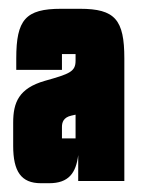

<svg xmlns="http://www.w3.org/2000/svg" viewBox="-20 -725 320 437"><path d="M121 -602H152V-587C152 -562 139 -557 82 -541C23 -524 10 -492 10 -446V-393C10 -335 28 -308 73 -308H92C136 -308 153 -331 158 -372V-313H263V-592C263 -680 242 -705 162 -705H119C38 -705 17 -680 17 -592V-566H121ZM152 -410H121V-436C121 -446 124 -458 143 -462L152 -464Z"/></svg>

Font: Queering Heavy
Style: Bold
Weight: 900
Designer: Adam Naccarato
Foundry: adamnac
Version: Version 2.000;hotconv 1.0.109;makeotfexe 2.5.65596